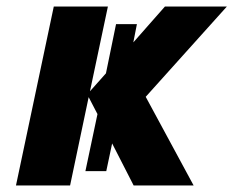

<svg xmlns="http://www.w3.org/2000/svg" viewBox="-20 -569 716 589"><path d="M29 0 145 -549H311L256 -289L305 -344L336 -495H400L389 -439L486 -549H676L427 -272L574 0H390L324 -129L306 -44H242L279 -219L252 -271L195 0Z"/></svg>

Font: Noto Sans ExtraBold
Style: Italic
Weight: 800
Italic angle: -12°
Designer: Monotype Design Team
Foundry: Monotype Imaging Inc.
Version: Version 2.013; ttfautohint (v1.8.4.7-5d5b)